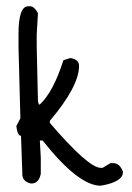

<svg xmlns="http://www.w3.org/2000/svg" viewBox="-20 -549 420 612"><path d="M70 -529H76Q89 -529 101 -507L97 -439V-401L101 -226L104 -216H107Q150 -256 182 -357L204 -364Q232 -360 232 -339Q232 -274 139 -164V-157Q262 -14 301 -14H307L332 -29H341Q362 -29 372 -1Q372 31 301 43Q230 43 116 -101H107L110 -47V5Q104 36 79 36Q51 30 51 5V-1L47 -116Q36 -116 32 -147L45 -172L39 -397V-441Q39 -529 70 -529Z"/></svg>

Font: Just Me Again Down Here
Style: Regular
Weight: 400
Designer: Kimberly Geswein
Foundry: Kimberly Geswein
Version: Version 1.002 2007